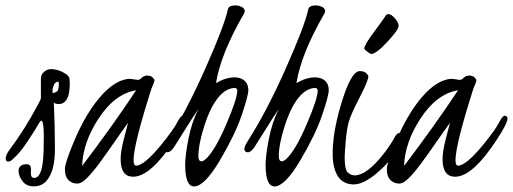

<svg xmlns="http://www.w3.org/2000/svg" viewBox="-35 -646 1859 696"><path d="M217.8 -341.3C217.8 -345.2 217.6 -350.7 217.3 -357.9C217 -365.1 212.7 -371.6 204.6 -377.4C187.3 -389.2 168.6 -395.2 148.4 -395.5C143.6 -395.5 138.3 -394 132.8 -391.1C119.8 -384 113.3 -373.7 113.3 -360.4V-290C113.3 -287.8 109.5 -279.6 102.1 -265.6C69.5 -204.8 35.6 -151 0.5 -104.5C-9.3 -91.5 -14.3 -80.1 -14.6 -70.3C-13.3 -61.2 -8.1 -58.3 1 -61.5C4.9 -62.8 13.2 -70 25.9 -83C38.6 -96 53.6 -115.9 71 -142.6C88.5 -169.3 99.4 -186.9 104 -195.6C108.6 -204.2 112.1 -208.5 114.7 -208.5C120.6 -208.2 123.6 -189.8 123.8 -153.3C123.9 -116.9 123 -88.4 121.1 -67.9C117.2 -23.3 106.4 -1 88.9 -1C79.4 -1 75.5 -9.3 77.1 -25.9C78.8 -42.5 73.6 -50.8 61.5 -50.8C42.6 -50.5 32.9 -42.6 32.2 -27.3C32.2 -15 36.9 -2.4 46.4 10.5C55.8 23.4 69.7 29.7 88.1 29.5C106.5 29.4 121.6 22.8 133.3 9.8C153.8 -13 164.1 -51.6 164.1 -106C164.1 -160.3 162.8 -216.1 160.2 -273.4C166 -270.2 172.2 -268.6 178.7 -268.6C204.8 -269.9 217.8 -294.1 217.8 -341.3ZM156.2 -308.6C155.6 -310.2 155.3 -313 155.3 -316.9C155.3 -320.8 155.9 -325 157.2 -329.6C160.8 -343.3 167.5 -350.1 177.2 -350.1C177.9 -347.2 178.2 -342.9 178.2 -337.2C178.2 -331.5 177.3 -325.8 175.5 -320.1C173.7 -314.4 167.3 -310.5 156.2 -308.6Z M458.5 -318.8C402.5 -234.2 337.2 -142.7 262.7 -44.4C264.6 -101.1 284.5 -158.4 322.3 -216.3C361 -275.9 406.4 -310.1 458.5 -318.8ZM436 -360.4C405.4 -359.4 373.9 -342.3 341.3 -309.1C300 -266.4 263 -205.7 230.5 -127C210.3 -78.1 200.3 -47 200.4 -33.4C200.6 -19.9 202.6 -9.6 206.5 -2.4C215 12.2 228.5 19.5 247.1 19.5C251.3 19.2 256.3 17.4 262.2 14.2C280.8 3.1 311.4 -33 354 -94.2C396.6 -155.4 421.7 -190.9 429.2 -200.7C427.6 -193.2 422.7 -174.4 414.6 -144.3C406.4 -114.2 402.3 -89 402.3 -68.8C402.3 -26.5 417.5 -5.4 447.8 -5.4C489.7 -5.4 539.6 -49.3 597.2 -137.2C624.2 -178.2 637.7 -204.6 637.7 -216.3C637.4 -222.5 634.3 -225.9 628.4 -226.6C627.8 -226.2 627 -226.1 626 -226.1C621.1 -225.1 614.5 -216.5 606.2 -200.2C597.9 -183.9 579.6 -158.4 551.3 -123.5C509 -71.5 477.9 -45.4 458 -45.4C452.5 -45.7 449.5 -52.4 449.2 -65.4C449.2 -102.9 470.9 -189.5 514.2 -325.2C514.8 -327.5 516.8 -332.2 520 -339.4C523.3 -346.5 524.9 -351.6 524.9 -354.7C524.9 -357.8 522.5 -361.5 517.8 -365.7C513.1 -370 506.8 -372.1 498.8 -372.1C490.8 -372.1 484.3 -369.5 479.2 -364.3C474.2 -359 469.4 -356.4 464.8 -356.4Z M684.1 -78.1C684.1 -108.4 691.6 -146.5 706.5 -192.4C728.4 -259.4 755.2 -301.8 787.1 -319.3C796.9 -324.5 806.8 -327.1 816.9 -327.1C822.1 -326.2 824.9 -323.1 825.2 -317.9C825.2 -298.3 811.9 -257.6 785.4 -195.8C758.9 -134 734.7 -92.4 712.9 -71.3C705.7 -64.5 699.7 -61 694.8 -61C688 -61.7 684.4 -67.4 684.1 -78.1ZM668.5 29.8C693.5 29.8 724.5 -1.4 761.5 -63.7C798.4 -126.1 825 -180.9 841.1 -228.3C857.2 -275.6 865.2 -305.8 865.2 -318.8C865.2 -340.3 856 -354.7 837.4 -361.8C830.9 -364.4 823.7 -365.7 815.9 -365.7C793.8 -365.4 771.2 -358.4 748 -344.7C759.4 -415.7 793 -499.2 848.6 -595.2C850.9 -599.1 852.1 -602.5 852.1 -605.5C852.1 -614.3 845.4 -620.6 832 -624.5C826.8 -625.8 821.8 -626.5 816.9 -626.5C801.9 -626.1 793.3 -621.4 791 -612.3C782.6 -572.3 755.1 -500.2 708.7 -396.2C662.4 -292.2 617 -205.7 572.8 -136.7C563.6 -122.1 559.1 -111.7 559.1 -105.5C559.7 -98 564 -94.2 571.8 -94C579.6 -93.8 588.1 -100.6 597.2 -114.3V-114.7C605 -126.5 619 -148.7 639.2 -181.4C659.3 -214.1 674.5 -237.3 684.6 -251C668 -219.1 655.8 -182.7 647.9 -141.8C640.1 -101 636.2 -69.7 636.2 -47.9C636.6 3.9 647.3 29.8 668.5 29.8Z M975.6 -78.1C975.6 -108.4 983.1 -146.5 998 -192.4C1019.9 -259.4 1046.7 -301.8 1078.6 -319.3C1088.4 -324.5 1098.3 -327.1 1108.4 -327.1C1113.6 -326.2 1116.4 -323.1 1116.7 -317.9C1116.7 -298.3 1103.4 -257.6 1076.9 -195.8C1050.4 -134 1026.2 -92.4 1004.4 -71.3C997.2 -64.5 991.2 -61 986.3 -61C979.5 -61.7 975.9 -67.4 975.6 -78.1ZM960 29.8C985 29.8 1016 -1.4 1053 -63.7C1089.9 -126.1 1116.5 -180.9 1132.6 -228.3C1148.7 -275.6 1156.7 -305.8 1156.7 -318.8C1156.7 -340.3 1147.5 -354.7 1128.9 -361.8C1122.4 -364.4 1115.2 -365.7 1107.4 -365.7C1085.3 -365.4 1062.7 -358.4 1039.6 -344.7C1050.9 -415.7 1084.5 -499.2 1140.1 -595.2C1142.4 -599.1 1143.6 -602.5 1143.6 -605.5C1143.6 -614.3 1136.9 -620.6 1123.5 -624.5C1118.3 -625.8 1113.3 -626.5 1108.4 -626.5C1093.4 -626.1 1084.8 -621.4 1082.5 -612.3C1074.1 -572.3 1046.6 -500.2 1000.2 -396.2C953.9 -292.2 908.5 -205.7 864.3 -136.7C855.1 -122.1 850.6 -111.7 850.6 -105.5C851.2 -98 855.5 -94.2 863.3 -94C871.1 -93.8 879.6 -100.6 888.7 -114.3V-114.7C896.5 -126.5 910.5 -148.7 930.7 -181.4C950.8 -214.1 966 -237.3 976.1 -251C959.5 -219.1 947.3 -182.7 939.5 -141.8C931.6 -101 927.7 -69.7 927.7 -47.9C928.1 3.9 938.8 29.8 960 29.8Z M1309.6 -450.2C1322.3 -450.5 1341.3 -464.4 1366.7 -491.7C1392.1 -519 1405.9 -536.9 1408.2 -545.4C1412.4 -553.9 1408.9 -564.9 1397.5 -578.6C1383.1 -594.9 1371.9 -599 1363.8 -590.8C1360.5 -584.3 1346.7 -564.8 1322.3 -532.2C1297.9 -499.7 1285.6 -479 1285.6 -470.2C1285.6 -467.6 1289.6 -463.5 1297.4 -458C1303.9 -453.5 1307.9 -450.8 1309.6 -450.2ZM1426.3 -143.6C1427.2 -147.5 1427.7 -149.9 1427.7 -150.9C1426.8 -158.4 1421.9 -162.8 1413.1 -164.1C1407.9 -164.1 1402.8 -160.2 1397.9 -152.3C1387.2 -131.8 1372.2 -109.4 1353 -85C1313.3 -35.2 1279.1 -10.3 1250.5 -10.3C1240.4 -10.6 1231.9 -14.3 1224.9 -21.5C1217.9 -28.6 1214.4 -46.5 1214.4 -75.2C1214.4 -83.7 1215.6 -102.6 1218 -132.1C1220.5 -161.5 1224.2 -185.5 1229.2 -203.9C1234.3 -222.2 1247.4 -251.9 1268.6 -292.7C1289.7 -333.6 1300.3 -359.2 1300.3 -369.6C1300.3 -371.9 1297.8 -375.6 1292.7 -380.6C1287.7 -385.7 1279.8 -388.2 1269 -388.2C1247.2 -388.2 1224.1 -346.2 1199.7 -262.2C1180.2 -195.8 1170.6 -137.4 1170.9 -86.9C1170.9 -71.3 1172.4 -56.8 1175.3 -43.5C1185.1 0.5 1209.3 22.5 1248 22.5C1276.7 22.5 1312.2 1.6 1354.5 -40C1390.3 -75.2 1414.2 -109.7 1426.3 -143.6Z M1625.5 -318.8C1569.5 -234.2 1504.2 -142.7 1429.7 -44.4C1431.6 -101.1 1451.5 -158.4 1489.3 -216.3C1528 -275.9 1573.4 -310.1 1625.5 -318.8ZM1603 -360.4C1572.4 -359.4 1540.9 -342.3 1508.3 -309.1C1467 -266.4 1430 -205.7 1397.5 -127C1377.3 -78.1 1367.3 -47 1367.4 -33.4C1367.6 -19.9 1369.6 -9.6 1373.5 -2.4C1382 12.2 1395.5 19.5 1414.1 19.5C1418.3 19.2 1423.3 17.4 1429.2 14.2C1447.8 3.1 1478.4 -33 1521 -94.2C1563.6 -155.4 1588.7 -190.9 1596.2 -200.7C1594.6 -193.2 1589.7 -174.4 1581.5 -144.3C1573.4 -114.2 1569.3 -89 1569.3 -68.8C1569.3 -26.5 1584.5 -5.4 1614.7 -5.4C1656.7 -5.4 1706.5 -49.3 1764.2 -137.2C1791.2 -178.2 1804.7 -204.6 1804.7 -216.3C1804.4 -222.5 1801.3 -225.9 1795.4 -226.6C1794.8 -226.2 1793.9 -226.1 1793 -226.1C1788.1 -225.1 1781.5 -216.5 1773.2 -200.2C1764.9 -183.9 1746.6 -158.4 1718.3 -123.5C1675.9 -71.5 1644.9 -45.4 1625 -45.4C1619.5 -45.7 1616.5 -52.4 1616.2 -65.4C1616.2 -102.9 1637.9 -189.5 1681.2 -325.2C1681.8 -327.5 1683.8 -332.2 1687 -339.4C1690.3 -346.5 1691.9 -351.6 1691.9 -354.7C1691.9 -357.8 1689.5 -361.5 1684.8 -365.7C1680.1 -370 1673.7 -372.1 1665.8 -372.1C1657.8 -372.1 1651.3 -369.5 1646.2 -364.3C1641.2 -359 1636.4 -356.4 1631.8 -356.4Z"/></svg>

Font: Kristi
Style: Medium
Weight: 400
Italic angle: -15°
Version: Version 1.003